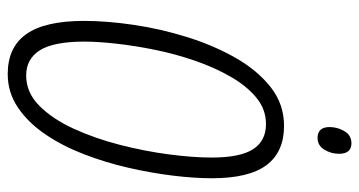

<svg xmlns="http://www.w3.org/2000/svg" viewBox="-242 -702 953 510"><g transform="rotate(90 235.0 -446.5)"><path d="M176 10Q105 10 70 -39.5Q35 -89 35 -193Q35 -253 45.5 -324.5Q56 -396 78 -466.5Q100 -537 133 -595Q166 -653 211 -688.5Q256 -724 314 -724Q383 -724 418 -677.5Q453 -631 453 -532Q453 -486 446 -428.5Q439 -371 425 -310Q411 -249 389 -192Q367 -135 336 -89.5Q305 -44 265 -17Q225 10 176 10ZM180 -39Q225 -39 260 -73.5Q295 -108 321 -164.5Q347 -221 364 -287Q381 -353 389.5 -417.5Q398 -482 398 -532Q398 -607 376 -641.5Q354 -676 309 -676Q270 -676 239 -650.5Q208 -625 183.5 -582.5Q159 -540 141 -488Q123 -436 112 -382Q101 -328 95.5 -278.5Q90 -229 90 -194Q90 -112 113 -75.5Q136 -39 180 -39ZM346 -813Q317 -813 317 -845Q317 -866 328 -884.5Q339 -903 360 -903Q388 -903 388 -870Q388 -849 377 -831Q366 -813 346 -813Z"/></g></svg>

Font: Noto Sans ExtraCondensed Light
Style: Italic
Weight: 300
Width: 2
Italic angle: -12°
Designer: Monotype Design Team
Foundry: Monotype Imaging Inc.
Version: Version 2.013; ttfautohint (v1.8.4.7-5d5b)